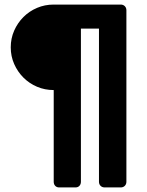

<svg xmlns="http://www.w3.org/2000/svg" viewBox="-20 -720 643 840"><path d="M239 100Q228 100 221.5 93Q215 86 215 75V-326Q176 -326 142 -340.5Q108 -355 82.5 -380.5Q57 -406 42 -440Q27 -474 27 -513Q27 -552 42 -586Q57 -620 82.5 -645.5Q108 -671 142 -685.5Q176 -700 215 -700H508Q519 -700 526 -693Q533 -686 533 -675V75Q533 86 526 93Q519 100 508 100H438Q427 100 420 93Q413 86 413 75V-595H334V75Q334 86 327.5 93Q321 100 310 100Z"/></svg>

Font: Fz Rubik SemBd
Style: Regular
Weight: 600
Designer: Hubert and Fischer
Foundry: Hubert and Fischer
Version: Vit hóa bi FontZin.com